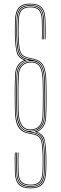

<svg xmlns="http://www.w3.org/2000/svg" viewBox="-20 -825 335 1050"><path d="M147.5 205Q102.2 205 82.2 183.9Q62.2 162.8 61.5 114Q61.2 93 60.6 66.9Q60 40.8 61.5 9H65.5Q64 40.8 64.6 66.9Q65.2 93 65.5 114Q66.2 160.8 85.4 180.9Q104.5 201 147.5 201Q189.5 201 208.2 180.2Q227 159.5 228.5 112.8Q229 93.2 229.6 70.9Q230.2 48.5 229.5 29.2Q228 -13.2 224.5 -40Q221 -66.8 209.2 -81.8Q197.5 -96.8 171.2 -103.5V-105.5Q197.8 -112.2 212.5 -132.8Q227.2 -153.2 228.5 -187.2Q229.5 -213.2 230 -238.1Q230.5 -263 230.5 -286.9Q230.5 -310.8 230.2 -333.9Q230 -357 229.5 -379Q228.5 -436.5 214.4 -463.9Q200.2 -491.2 163 -499.5L133.2 -506.5Q110.5 -511.8 99.1 -523.2Q87.8 -534.8 83.4 -559.9Q79 -585 77.5 -630.5Q76.8 -649.8 77.4 -671.8Q78 -693.8 78.5 -713.5Q79.8 -754 95.2 -771.5Q110.8 -789 145.5 -789Q180.8 -789 196.4 -771.6Q212 -754.2 212.5 -714Q213 -692.8 213.5 -667.4Q214 -642 212.5 -610H208.5Q210 -642 209.5 -667.4Q209 -692.8 208.5 -713.8Q208 -752 193.4 -768.5Q178.8 -785 145.5 -785Q113 -785 98.4 -768.4Q83.8 -751.8 82.5 -713.2Q82 -693.5 81.4 -671.6Q80.8 -649.8 81.5 -630.8Q83 -586 87.1 -561.6Q91.2 -537.2 102.1 -526.1Q113 -515 134.8 -510L164.5 -503.2Q202 -494.8 217.2 -466.9Q232.5 -439 233.5 -379Q234 -357 234.2 -333.9Q234.5 -310.8 234.5 -286.8Q234.5 -262.8 234 -237.9Q233.5 -213 232.5 -187Q231.2 -155.2 218.8 -135Q206.2 -114.8 184 -105.2V-103.2Q216.8 -90.8 224.1 -60.5Q231.5 -30.2 233.5 29Q234.2 48.5 233.6 71Q233 93.5 232.5 113Q231 161.8 211.2 183.4Q191.5 205 147.5 205ZM147.5 197Q187.5 197 205.4 177.1Q223.2 157.2 224.5 112.8Q225 93.2 225.6 70.9Q226.2 48.5 225.5 29.2Q223.8 -22.5 218.8 -49.2Q213.8 -76 198.4 -87.4Q183 -98.8 150 -104.2V-106.2Q184.2 -107.5 203.6 -128.2Q223 -149 224.5 -187.5Q225.5 -213.2 226 -238.1Q226.5 -263 226.5 -286.9Q226.5 -310.8 226.2 -333.9Q226 -357 225.5 -379Q224.5 -435 210.5 -461.9Q196.5 -488.8 161.8 -496.2L131.8 -502.8Q108.2 -507.8 96.4 -520Q84.5 -532.2 79.9 -558.2Q75.2 -584.2 73.5 -630.5Q72.8 -649.8 73.4 -671.9Q74 -694 74.5 -713.5Q75.8 -756 92.2 -774.5Q108.8 -793 145.5 -793Q182.8 -793 199.4 -774.8Q216 -756.5 216.5 -714Q217 -692.8 217.5 -667.4Q218 -642 216.5 -610H220.5Q222 -642 221.5 -667.5Q221 -693 220.5 -714Q219.8 -758.5 202.4 -777.8Q185 -797 145.5 -797Q106.8 -797 89.2 -777.8Q71.8 -758.5 70.5 -713.8Q70 -694.2 69.4 -671.9Q68.8 -649.5 69.5 -630.2Q71 -586.8 75.1 -559.9Q79.2 -533 91.8 -518.8Q104.2 -504.5 130.5 -498.2L138 -496.5V-494.5Q112.8 -492 92.4 -472.1Q72 -452.2 70.5 -413.5Q69.5 -387.8 69 -362.9Q68.5 -338 68.5 -314.1Q68.5 -290.2 68.9 -267.2Q69.2 -244.2 69.5 -222Q70.5 -166 86.4 -137.9Q102.2 -109.8 138.5 -102.5L162.2 -97.8Q187.5 -92.8 199.5 -80.8Q211.5 -68.8 215.8 -43Q220 -17.2 221.5 29.5Q222.2 48.5 221.6 70.8Q221 93 220.5 112.5Q219.2 155 202.4 174Q185.5 193 147.5 193Q108.5 193 91.2 174.6Q74 156.2 73.5 114Q73.2 92.8 72.6 66.9Q72 41 73.5 9H69.5Q68 40.8 68.6 66.9Q69.2 93 69.5 114Q70.2 158.5 88.4 177.8Q106.5 197 147.5 197ZM147.5 189Q110.5 189 94.2 171.5Q78 154 77.5 114Q77.2 92.8 76.6 66.9Q76 41 77.5 9H81.5Q80 41 80.6 66.9Q81.2 92.8 81.5 113.8Q82 152 97.4 168.5Q112.8 185 147.5 185Q181 185 196.2 167.9Q211.5 150.8 212.5 112.2Q213 92.5 213.6 70.6Q214.2 48.8 213.5 29.8Q212 -15.5 208.2 -39.8Q204.5 -64 193.8 -74.8Q183 -85.5 160.2 -90.2L132.5 -96Q94.8 -104 78.6 -133Q62.5 -162 61.5 -222Q61.2 -244.2 60.9 -267.2Q60.5 -290.2 60.5 -314.2Q60.5 -338.2 61 -363.2Q61.5 -388.2 62.5 -414Q63.8 -445.8 76.2 -465.9Q88.8 -486 111 -495.2V-496.5Q78.5 -509.5 71 -540.2Q63.5 -571 61.5 -630Q60.8 -649.5 61.4 -672Q62 -694.5 62.5 -714Q63.5 -746.5 72.2 -766.5Q81 -786.5 99 -795.8Q117 -805 145.5 -805Q189.2 -805 208.5 -783.9Q227.8 -762.8 228.5 -714Q229 -693 229.5 -667.5Q230 -642 228.5 -610H224.5Q226 -642 225.5 -667.5Q225 -693 224.5 -714Q223.8 -760.8 205.5 -780.9Q187.2 -801 145.5 -801Q104.8 -801 86.4 -780.8Q68 -760.5 66.5 -713.8Q66 -694.2 65.4 -671.9Q64.8 -649.5 65.5 -630.2Q67 -588 70.8 -561Q74.5 -534 86.2 -518.9Q98 -503.8 123.5 -496.5V-494.5Q98 -488.5 82.9 -468.1Q67.8 -447.8 66.5 -413.8Q65.5 -388 65 -363Q64.5 -338 64.5 -314.1Q64.5 -290.2 64.9 -267.2Q65.2 -244.2 65.5 -222Q66.5 -165 82.4 -136.1Q98.2 -107.2 134 -99.8L161.8 -94Q185.2 -89.2 196.6 -77.9Q208 -66.5 212 -41.5Q216 -16.5 217.5 29.5Q218.2 48.5 217.6 70.6Q217 92.8 216.5 112.5Q215.2 153 199.2 171Q183.2 189 147.5 189ZM142.5 -108.8Q108 -108.8 91.2 -138.8Q74.5 -168.8 73.5 -222Q73.2 -244.2 72.9 -267.1Q72.5 -290 72.5 -313.9Q72.5 -337.8 73 -362.6Q73.5 -387.5 74.5 -413.2Q76 -450 97.5 -471.9Q119 -493.8 154.5 -491Q191.2 -488.5 205.9 -461.6Q220.5 -434.8 221.5 -379Q222 -357 222.2 -334Q222.5 -311 222.5 -287.1Q222.5 -263.2 222 -238.4Q221.5 -213.5 220.5 -187.8Q219 -150 198.1 -129.4Q177.2 -108.8 142.5 -108.8ZM145.5 -113Q178.2 -113 196.6 -132.4Q215 -151.8 216.5 -188Q217.5 -213.8 218 -238.5Q218.5 -263.2 218.5 -287.1Q218.5 -311 218.2 -334Q218 -357 217.5 -379Q216.5 -433 202.1 -459.5Q187.8 -486 153 -487.5Q120.2 -488.8 100.1 -469Q80 -449.2 78.5 -413Q77.5 -387.2 77 -362.5Q76.5 -337.8 76.5 -313.9Q76.5 -290 76.9 -267.1Q77.2 -244.2 77.5 -222Q78.5 -168.5 95.1 -140.8Q111.8 -113 145.5 -113ZM145.5 -117Q114.8 -117 98.6 -143.5Q82.5 -170 81.5 -222Q81.2 -244.2 80.9 -267.1Q80.5 -290 80.5 -313.8Q80.5 -337.5 81 -362.2Q81.5 -387 82.5 -412.8Q83.8 -447 102.5 -465.6Q121.2 -484.2 152.5 -483.5Q185.2 -482.5 198.9 -457Q212.5 -431.5 213.5 -379Q214 -357 214.2 -334Q214.5 -311 214.5 -287.2Q214.5 -263.5 214 -238.8Q213.5 -214 212.5 -188.2Q211.2 -154 193.9 -135.5Q176.5 -117 145.5 -117Z"/></svg>

Font: Big Shoulders Inline Display SC Thin
Style: Regular
Weight: 100
Designer: Patric King
Foundry: XO Type Co
Version: Version 2.002